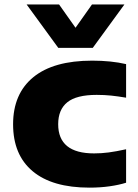

<svg xmlns="http://www.w3.org/2000/svg" viewBox="-20 -828 616 858"><path d="M380 10.5Q213.5 10.5 126 -62.8Q38.5 -136 38.5 -272.5Q38.5 -409 128.8 -483Q219 -557 392 -557Q477 -557 543.5 -541.5V-391.5Q508 -397.5 477.2 -400.8Q446.5 -404 412 -404Q321.5 -404 280.8 -371Q240 -338 240 -273Q240 -142.5 400.5 -142.5Q433.5 -142.5 465.8 -146.8Q498 -151 543.5 -161V-11.5Q512 -1.5 470 4.5Q428 10.5 380 10.5ZM240.5 -614 99 -808H244L317.5 -704L391 -808H536L394.5 -614Z"/></svg>

Font: Encode Sans Expanded ExtraBold
Style: Regular
Weight: 800
Width: 7
Designer: Multiple Designers
Foundry: Impallari Type
Version: Version 3.000; ttfautohint (v1.8.3) -l 8 -r 50 -G 200 -x 14 